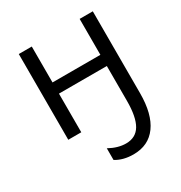

<svg xmlns="http://www.w3.org/2000/svg" viewBox="-181 -664 978 1038"><g transform="rotate(-30 308.0 -145.0)"><path d="M353 245.1Q288.6 245.1 243.2 216.8V144Q297.4 173.8 347.2 173.8Q408.2 173.8 437 125.5Q465.8 77.1 465.8 -23.9V-241.2H167V0H85.9V-535.2H167V-311H465.8V-535.2H547.9V-24.9Q547.9 106 497.3 175.5Q446.8 245.1 353 245.1Z"/></g></svg>

Font: HunimalSansv1.5
Style: Regular
Weight: 400
Foundry: Ascender Corporation
Version: Version 1.10